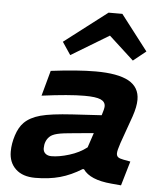

<svg xmlns="http://www.w3.org/2000/svg" viewBox="-54 -805 722 861"><g transform="rotate(5 307.0 -374.5)"><path d="M207 -609.9 399.9 -757.8H461.9L584 -599.1L526.9 -553.2L415 -655.8L245.1 -553.2ZM503.9 -180.2Q492.2 -145.5 492.2 -132.8Q492.2 -121.1 499.5 -115.5Q506.8 -109.9 523.9 -106.9L555.2 -101.1L522.9 8.8L479 4.9Q382.3 -3.4 351.1 -48.8H345.2Q296.9 -18.6 247.6 -4.9Q198.2 8.8 136.2 8.8Q79.6 8.8 48.3 -20.8Q17.1 -50.3 17.1 -99.1Q17.1 -134.8 29.3 -172.6Q41.5 -210.4 63 -231.9Q88.9 -257.8 135.3 -270.5Q181.6 -283.2 278.8 -289.1L409.2 -296.9Q418.9 -326.7 418.9 -337.9Q418.9 -358.4 397.5 -367.7Q376 -377 325.2 -377Q255.4 -377 132.8 -360.8L164.1 -475.1Q285.6 -490.2 365.2 -490.2Q465.3 -490.2 514.2 -463.4Q563 -436.5 563 -379.9Q563 -348.6 547.9 -304.2ZM200.2 -94.2Q234.9 -94.2 280.3 -108.2Q325.7 -122.1 358.9 -147.9L380.9 -213.9L295.9 -206.1Q240.7 -201.7 217.3 -195.8Q193.8 -189.9 183.1 -179.2Q163.1 -159.2 163.1 -127Q163.1 -111.8 173.3 -103Q183.6 -94.2 200.2 -94.2Z"/></g></svg>

Font: IntelOne Mono Bold
Style: Italic
Weight: 700
Italic angle: -16°
Designer: Fred Shallcrass
Foundry: Frere-Jones Type LLC
Version: Version 1.200;hotconv 1.1.0;makeotfexe 2.6.0;FJTRelease1.2